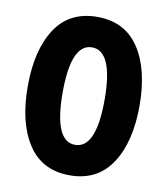

<svg xmlns="http://www.w3.org/2000/svg" viewBox="-78 -734 702 807"><g transform="rotate(10 273.5 -330.0)"><path d="M512 -330Q512 -176 451.5 -84Q391 8 273 8Q155 8 95 -83.5Q35 -175 35 -330Q35 -486 95 -577Q155 -668 273 -668Q391 -668 451.5 -577Q512 -486 512 -330ZM273 -122Q363 -122 363 -330Q363 -538 273 -538Q184 -538 184 -330Q184 -122 273 -122Z"/></g></svg>

Font: Hind Siliguri
Style: Bold
Weight: 700
Designer: Jyotish Sonowal
Foundry: Indian Type Foundry
Version: Version 1.001;PS 1.0;hotconv 1.0.86;makeotf.lib2.5.63406; tt